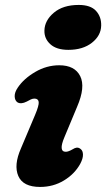

<svg xmlns="http://www.w3.org/2000/svg" viewBox="-20 -744 430 778"><path d="M257 -542Q209 -542 184 -564.8Q159 -587.5 160 -620.5Q161 -661 198.2 -692.5Q235.5 -724 299 -724Q347 -724 369 -700Q391 -676 390 -640Q389 -599.5 352.5 -570.8Q316 -542 257 -542ZM241 -188Q216 -129 246.5 -129Q257.5 -129 275 -139.5Q283.5 -145 291.2 -145.8Q299 -146.5 307 -140Q316 -133 316.2 -117.2Q316.5 -101.5 305 -80Q282.5 -39 239.2 -12.8Q196 13.5 142.5 13.5Q73.5 13.5 54.2 -30.8Q35 -75 65 -143L122 -278Q138.5 -317 136.8 -330.8Q135 -344.5 119.5 -344.5Q112.5 -344.5 105.2 -341.2Q98 -338 88.5 -332.5Q65 -320.5 50.5 -329.5Q40 -337 39.5 -353.5Q39 -370 52 -389Q76.5 -425.5 122.8 -452.5Q169 -479.5 220 -479.5Q283 -479.5 305 -435.5Q327 -391.5 292.5 -311.5Z"/></svg>

Font: Fraunces 9pt SuperSoft
Style: Bold Italic
Weight: 700
Italic angle: -16°
Version: Version 1.000;[b76b70a41]